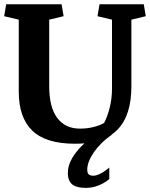

<svg xmlns="http://www.w3.org/2000/svg" viewBox="-20 -681 724 924"><path d="M216.8 -266.6Q216.8 -165 255.4 -113.5Q293.9 -62 364.7 -62Q400.4 -62 431.6 -70.1Q462.9 -78.1 481 -89.4Q497.1 -119.6 508.1 -163.3Q519 -207 519 -254.4V-586.4L449.2 -603L459 -660.6H671.9L681.6 -603L612.3 -586.4V-265.6Q612.3 -126 545.9 -57.6Q532.7 -43.9 517.1 -33.2V-31.7Q488.8 -12.2 467 9.8Q445.3 31.7 430.4 53.7Q415.5 75.7 407.7 96.4Q399.9 117.2 399.9 134.3Q399.9 151.4 406.7 158Q413.6 164.6 428.7 164.6Q441.4 164.6 455.1 158.4Q468.8 152.3 480 145Q493.2 136.2 505.9 125.5V180.7Q492.2 192.9 474.6 202.1Q459.5 210.4 438.7 216.8Q418 223.1 392.1 223.1Q372.6 223.1 356.9 219.7Q341.3 216.3 330.1 208.3Q318.8 200.2 312.7 186.3Q306.6 172.4 306.6 151.9Q306.6 122.1 320.1 93.8Q333.5 65.4 359.9 35.6Q371.6 22.5 386.2 8.8Q364.7 10.7 340.8 10.7Q200.7 10.7 135.5 -52.2Q70.3 -115.2 70.3 -239.7V-586.4L0 -603L9.8 -660.6H276.4L286.1 -603L216.8 -586.4Z"/></svg>

Font: Noticia Text
Style: Bold
Weight: 700
Designer: JM Sole
Foundry: JM Sole
Version: Version 1.003